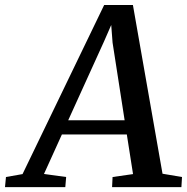

<svg xmlns="http://www.w3.org/2000/svg" viewBox="-88 -768 768 788"><path d="M-67.5 0 -63.5 -41.5 4.5 -53.5 339.5 -747.5H457.5L579 -55L659 -41.5L656.5 0H372L374 -41.5L458 -53.5L432.5 -216H166L92.5 -54L183.5 -41.5L180 0ZM192 -274.5H423.5L374 -593L368.5 -665.5L339 -598Z"/></svg>

Font: Merriweather 20pt Medium
Style: Italic
Weight: 500
Italic angle: -7.8°
Version: Version 2.101